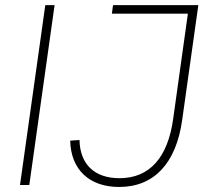

<svg xmlns="http://www.w3.org/2000/svg" viewBox="-20 -717 812 744"><path d="M57.5 0H93.5L191.5 -697H155.5ZM252 -172C254.5 -60.5 325.5 7.5 441.5 7.5C576.5 7.5 662.5 -83.5 686 -252.5L748.5 -697H418L413.5 -664H708L651 -256C630 -106.5 560 -26.5 443 -26.5C344.5 -26.5 290 -82 288 -174.5Z"/></svg>

Font: HK Grotesk ExtraLight
Style: Italic
Weight: 200
Italic angle: -16°
Designer: Alfredo Marco Pradil
Foundry: Hanken Design Co.
Version: Version 3.001;FEAKit 1.0